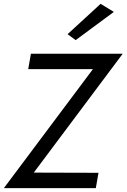

<svg xmlns="http://www.w3.org/2000/svg" viewBox="-35 -980 659 1000"><path d="M558 -918 359 -771 317 -802 489 -960ZM112 -620 126 -700H604L141 -81L478 -80L464 0H-15L449 -620Z"/></svg>

Font: Jost*
Style: Italic
Weight: 400
Italic angle: -10°
Version: Version 3.7